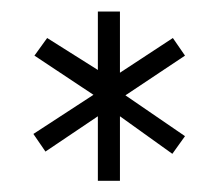

<svg xmlns="http://www.w3.org/2000/svg" viewBox="-20 -787 387 340"><path d="M41 -688.5 63.5 -719.7 153.3 -663.1V-766.6H192.4V-658.2L286.1 -719.7L307.6 -688.5L202.1 -618.2L307.6 -545.9L285.2 -514.6L192.4 -581.1V-466.8H153.3V-581.1L60.5 -518.6L39.1 -549.8L145.5 -619.1Z"/></svg>

Font: Post No Bills Colombo Light
Style: Regular
Weight: 300
Designer: Kosala Senevirathne, Siva Puranthara, Lasantha Premarathna, Tharique Azeez
Foundry: Mooniak
Version: Version 1.220 ; ttfautohint (v1.6)